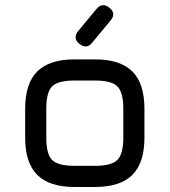

<svg xmlns="http://www.w3.org/2000/svg" viewBox="-20 -743 674 763"><path d="M295 -569Q268 -592 291 -620L364 -708Q387 -735 415 -712Q443 -690 419 -661L346 -573Q325 -546 295 -569ZM276 0Q176 0 128 -48Q80 -96 80 -195V-311Q80 -411 128 -459Q176 -507 276 -507H358Q458 -507 506 -459Q554 -411 554 -311V-196Q554 -96 506 -48Q458 0 358 0ZM164 -195Q164 -130 187.5 -107Q211 -84 276 -84H358Q423 -84 446.5 -107.5Q470 -131 470 -196V-311Q470 -376 446.5 -399.5Q423 -423 358 -423H276Q211 -423 187.5 -400Q164 -377 164 -311Z"/></svg>

Font: Jura
Style: Bold
Weight: 700
Designer: Daniel Johnson, Alexei Vanyashin
Foundry: Daniel Johnson
Version: Version 5.103